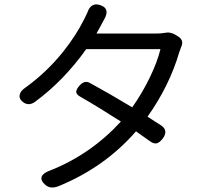

<svg xmlns="http://www.w3.org/2000/svg" viewBox="-20 -815 897 864"><path d="M168 -21Q175 -37 206 -48Q388 -120 524 -268Q423 -333 341 -380Q323 -390 323 -402Q323 -413 338 -430Q360 -455 384 -442Q467 -397 575 -332Q619 -394 654 -466Q688 -536 702 -594H535H368Q268 -453 138 -357Q109 -336 83 -356Q64 -371 69 -390Q73 -407 96 -422Q190 -490 264 -582Q322 -655 358 -727Q359 -729 361 -733Q369 -749 373 -758Q389 -806 431 -792Q477 -777 449 -728Q446 -723 441 -713.5Q436 -704 434 -700Q428 -688 414 -664H681Q704 -664 720 -667Q747 -673 772 -657L780 -652Q810 -634 795 -603Q789 -587 787 -581Q743 -430 644 -290Q655 -283 675.5 -269.5Q696 -256 706 -250Q739 -227 712 -191Q698 -173 685 -170Q672 -167 654 -180Q621 -204 592 -224Q451 -62 243 23Q207 37 184 17Q161 -3 168 -21Z"/></svg>

Font: GenSenRounded JP R
Style: Regular
Weight: 400
Version: Version 1.501;PS 1;hotconv 16.6.51;makeotf.lib2.5.65220